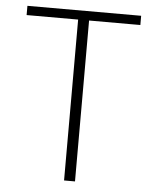

<svg xmlns="http://www.w3.org/2000/svg" viewBox="-51 -743 631 787"><g transform="rotate(5 264.5 -350.0)"><path d="M242 0V-662H30V-700H498V-662H287V0Z"/></g></svg>

Font: DM Sans 18pt ExtraLight
Style: Regular
Weight: 250
Designer: Colophon Foundry, Jonny Pinhorn
Foundry: Colophon Foundry
Version: Version 4.004;gftools[0.9.30]